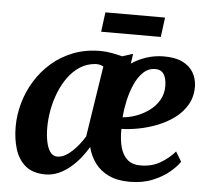

<svg xmlns="http://www.w3.org/2000/svg" viewBox="-53 -797 947 864"><g transform="rotate(5 421.0 -365.0)"><path d="M529 -565 522.5 -520.5Q554 -541.5 590.2 -553.2Q626.5 -565 666 -565.5Q719 -566 752.2 -549.8Q785.5 -533.5 801.8 -505.8Q818 -478 819 -444Q819.5 -396.5 799 -360.8Q778.5 -325 744 -299.2Q709.5 -273.5 667.5 -257Q625.5 -240.5 583.5 -232.5Q541.5 -224.5 506 -224Q505 -175.5 515 -140.2Q525 -105 547 -86.2Q569 -67.5 604.5 -67.5Q657 -67.5 695.5 -90.5Q734 -113.5 760 -144L786.5 -100Q773 -79 742.8 -53.2Q712.5 -27.5 667.2 -8.8Q622 10 563.5 10Q507 10 468.2 -8.5Q429.5 -27 406.2 -58.8Q383 -90.5 373 -130.5Q359 -106 339.2 -81.2Q319.5 -56.5 295 -35.8Q270.5 -15 242.2 -2.5Q214 10 182.5 10Q125.5 10 92.5 -17.8Q59.5 -45.5 45.2 -91.5Q31 -137.5 31 -192.5Q31 -246 46 -299.5Q61 -353 90.5 -400.8Q120 -448.5 162.5 -485.5Q205 -522.5 260.2 -543.8Q315.5 -565 382.5 -565Q406.5 -565 432.8 -560.2Q459 -555.5 481 -549.5ZM351 -176.5 400.5 -496.5Q393 -501 383.8 -503Q374.5 -505 364 -504.5Q325.5 -501.5 295 -481.8Q264.5 -462 241.5 -430.5Q218.5 -399 203.2 -360.2Q188 -321.5 180.5 -280.8Q173 -240 173 -201.5Q173 -167 178.8 -138Q184.5 -109 197 -91.8Q209.5 -74.5 228.5 -74.5Q247 -74.5 264.2 -84Q281.5 -93.5 297.5 -108.8Q313.5 -124 327.2 -141.8Q341 -159.5 351 -176.5ZM635.5 -505.5Q604 -505.5 581 -483.8Q558 -462 542.5 -427.2Q527 -392.5 518.2 -352.8Q509.5 -313 506.5 -276.5Q534 -278 565.2 -289Q596.5 -300 624.2 -319.8Q652 -339.5 669.2 -368.5Q686.5 -397.5 686 -434.5Q685 -470 672.5 -487.8Q660 -505.5 635.5 -505.5ZM388.5 -740H658L646.5 -651.5H377Z"/></g></svg>

Font: Merriweather 24pt
Style: Bold Italic
Weight: 700
Italic angle: -7.8°
Designer: Eben Sorkin
Foundry: Eben Sorkin
Version: Version 2.101